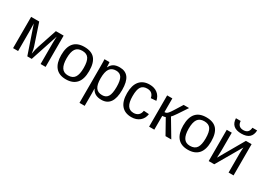

<svg xmlns="http://www.w3.org/2000/svg" viewBox="-6 -1671 3875 2809"><g transform="rotate(30 1931.5 -267.0)"><path d="M154.3 -353.5V0H69.3V-528.3H206.1L313.5 -205.6Q326.2 -170.9 334.5 -135.7Q342.8 -100.6 346.7 -65.9Q352.1 -105 360.8 -139.9Q369.6 -174.8 379.9 -205.6L487.3 -528.3H618.7V0H534.2V-353.5Q534.2 -381.3 535.6 -409.4Q537.1 -437.5 538.1 -465.3L384.3 0H309.6L151.4 -464.4Q154.3 -388.2 154.3 -353.5Z M1201.7 -264.6Q1201.7 -126 1140.6 -58.1Q1079.6 9.8 963.4 9.8Q847.7 9.8 788.6 -60.8Q729.5 -131.3 729.5 -264.6Q729.5 -538.1 966.3 -538.1Q1087.4 -538.1 1144.5 -471.4Q1201.7 -404.8 1201.7 -264.6ZM1109.4 -264.6Q1109.4 -374 1076.9 -423.6Q1044.4 -473.1 967.8 -473.1Q890.6 -473.1 856.2 -422.6Q821.8 -372.1 821.8 -264.6Q821.8 -160.2 855.7 -107.7Q889.6 -55.2 962.4 -55.2Q1041.5 -55.2 1075.4 -106Q1109.4 -156.7 1109.4 -264.6Z M1757.8 -266.6Q1757.8 9.8 1563.5 9.8Q1441.4 9.8 1399.4 -82H1397Q1398.9 -78.6 1398.9 1V207.5H1311V-420.4Q1311 -502 1308.1 -528.3H1393.1Q1393.6 -526.4 1394.8 -509.3Q1396 -492.2 1397 -472.4Q1397.9 -452.6 1397.9 -443.4H1399.9Q1423.3 -492.2 1461.9 -514.9Q1500.5 -537.6 1563.5 -537.6Q1661.1 -537.6 1709.5 -472.2Q1757.8 -406.7 1757.8 -266.6ZM1665.5 -264.6Q1665.5 -375 1635.7 -422.4Q1606 -469.7 1541 -469.7Q1468.8 -469.7 1433.8 -419.7Q1398.9 -369.6 1398.9 -257.8Q1398.9 -153.8 1432.1 -104.5Q1465.3 -55.2 1540 -55.2Q1605.5 -55.2 1635.5 -103.3Q1665.5 -151.4 1665.5 -264.6Z M2069.8 9.8Q1959 9.8 1900.6 -60.3Q1842.3 -130.4 1842.3 -264.6Q1842.3 -397.9 1900.9 -468Q1959.5 -538.1 2068.8 -538.1Q2149.9 -538.1 2203.4 -496.1Q2256.8 -454.1 2270.5 -380.4L2180.2 -373.5Q2173.3 -417.5 2145.5 -443.4Q2117.7 -469.2 2066.4 -469.2Q1996.6 -469.2 1965.3 -422.9Q1934.1 -376.5 1934.1 -266.6Q1934.1 -161.1 1967.3 -110.4Q2000.5 -59.6 2067.4 -59.6Q2114.3 -59.6 2145.8 -85Q2177.2 -110.4 2184.6 -163.1L2273.4 -157.2Q2263.2 -81.1 2208.5 -35.6Q2153.8 9.8 2069.8 9.8Z M2455.1 -232.9V0H2367.2V-528.3H2455.1V-296.9Q2469.7 -296.9 2481.4 -301Q2493.2 -305.2 2505.9 -317.4Q2512.2 -323.7 2519.5 -332.3Q2526.9 -340.8 2534.7 -352.1Q2543 -363.3 2570.8 -407.5Q2598.6 -451.7 2646 -528.3H2737.8L2632.3 -369.6Q2587.4 -303.2 2569.8 -289.1L2742.2 0H2644.5L2508.8 -242.7Q2499.5 -238.8 2483.6 -235.8Q2467.8 -232.9 2455.1 -232.9Z M3262.7 -264.6Q3262.7 -126 3201.7 -58.1Q3140.6 9.8 3024.4 9.8Q2908.7 9.8 2849.6 -60.8Q2790.5 -131.3 2790.5 -264.6Q2790.5 -538.1 3027.3 -538.1Q3148.4 -538.1 3205.6 -471.4Q3262.7 -404.8 3262.7 -264.6ZM3170.4 -264.6Q3170.4 -374 3137.9 -423.6Q3105.5 -473.1 3028.8 -473.1Q2951.7 -473.1 2917.2 -422.6Q2882.8 -372.1 2882.8 -264.6Q2882.8 -160.2 2916.7 -107.7Q2950.7 -55.2 3023.4 -55.2Q3102.5 -55.2 3136.5 -106Q3170.4 -156.7 3170.4 -264.6Z M3714.8 -426.3 3467.8 0H3374V-528.3H3459V-239.3Q3459 -208 3457 -172.9Q3455.1 -137.7 3454.1 -104L3697.8 -528.3H3793.9V0H3710V-322.3Q3710 -334 3710.7 -354.7Q3711.4 -375.5 3712.6 -396Q3713.9 -416.5 3714.8 -426.3ZM3585 -585.9Q3411.1 -585.9 3405.8 -742.2H3485.8Q3491.7 -645 3585 -645Q3678.2 -645 3684.1 -742.2H3764.2Q3758.8 -585.9 3585 -585.9Z"/></g></svg>

Font: Arimo
Style: Regular
Weight: 400
Designer: Steve Matteson
Foundry: Monotype Imaging Inc.
Version: Version 1.33